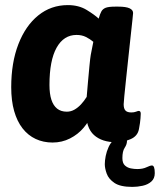

<svg xmlns="http://www.w3.org/2000/svg" viewBox="-20 -550 627 753"><path d="M246 -530Q289 -530 320 -511Q351 -492 367 -477Q372 -495 377.5 -505Q383 -515 394.5 -519.5Q406 -524 432 -524H444Q474 -524 488 -517.5Q502 -511 502 -499Q502 -498 499.5 -473Q497 -448 492.5 -408.5Q488 -369 483.5 -325Q479 -281 474.5 -240.5Q470 -200 467.5 -172.5Q465 -145 465 -141Q465 -124 472 -116.5Q479 -109 495 -109Q506 -109 513.5 -112Q521 -115 524 -115Q532 -115 532 -104Q532 -102 531 -86Q530 -70 525 -44Q520 -16 491.5 -4Q463 8 437 8Q380 8 348.5 -20.5Q317 -49 317 -114V-123L341 -105Q330 -75 308 -49Q286 -23 254.5 -7Q223 9 186 9Q150 9 120 -5Q90 -19 68.5 -46.5Q47 -74 35.5 -114.5Q24 -155 24 -208Q24 -304 52 -376.5Q80 -449 130 -489.5Q180 -530 246 -530ZM280 -413Q255 -413 235.5 -400.5Q216 -388 202 -363Q188 -338 181 -301.5Q174 -265 174 -217Q174 -182 181.5 -159Q189 -136 204 -124Q219 -112 242 -112Q258 -112 272 -120Q286 -128 298 -141Q310 -154 320 -170Q322 -194 325 -228.5Q328 -263 331 -293.5Q334 -324 336 -335Q338 -345 340 -355.5Q342 -366 346 -386Q333 -397 317 -405Q301 -413 280 -413ZM459 -14Q478 -14 478 3Q478 16 469 29.5Q460 43 460 70Q460 90 470 99Q480 108 493.5 110.5Q507 113 518 113Q540 113 554.5 106Q569 99 576 99Q587 99 587 129Q587 150 573.5 162Q560 174 539.5 178.5Q519 183 499 183Q452 183 429 167.5Q406 152 398.5 131Q391 110 391 94Q391 80 394.5 62Q398 44 406 26.5Q414 9 427 -2.5Q440 -14 459 -14Z"/></svg>

Font: Asap VF Beta
Style: Italic
Weight: 400
Italic angle: -6°
Designer: Pablo Cosgaya
Foundry: Pablo Cosgaya
Version: Version 1.007